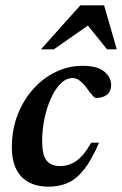

<svg xmlns="http://www.w3.org/2000/svg" viewBox="-20 -690 459 722"><path d="M252.5 -396.5Q229 -396.5 208.5 -376.2Q188 -356 172.2 -321.8Q156.5 -287.5 147.5 -245Q138.5 -202.5 138.5 -158.5Q138.5 -108 155 -86.8Q171.5 -65.5 206.5 -65.5Q238.5 -65.5 266.5 -84.5Q294.5 -103.5 323 -153.5H352.5Q325 -89.5 296.8 -53.5Q268.5 -17.5 236 -2.8Q203.5 12 163.5 12Q96 12 60.2 -26Q24.5 -64 24.5 -136Q24.5 -201.5 46 -257.5Q67.5 -313.5 104.8 -355Q142 -396.5 189.8 -419.5Q237.5 -442.5 290 -442.5Q346 -442.5 372 -421Q398 -399.5 398 -370.5Q398 -347 382.8 -334.5Q367.5 -322 342.5 -321.5Q336 -321.5 327.8 -330.8Q319.5 -340 307 -358Q294 -375.5 280.8 -386Q267.5 -396.5 252.5 -396.5ZM134 -504.5 282 -670H371.5L419 -504.5H382.5L310.5 -594L182.5 -504.5Z"/></svg>

Font: Newsreader Text SemiBold
Style: Italic
Weight: 600
Italic angle: -17°
Designer: Hugues Gentile
Foundry: Production Type
Version: Version 1.001